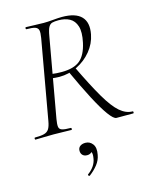

<svg xmlns="http://www.w3.org/2000/svg" viewBox="-131 -716 870 1080"><g transform="rotate(-15 304.0 -176.0)"><path d="M14 0Q10 0 10 -6Q10 -12 14 -12Q48 -12 67 -17Q86 -22 95.5 -37Q105 -52 110 -81L192 -544Q197 -573 194 -587.5Q191 -602 175.5 -607.5Q160 -613 125 -613Q121 -613 121 -619Q121 -625 125 -625Q146 -625 172.5 -623.5Q199 -622 228 -622Q251 -622 283 -625Q315 -628 335 -628Q414 -628 447.5 -593Q481 -558 468 -491Q458 -439 423.5 -397Q389 -355 339.5 -330.5Q290 -306 235 -306Q226 -306 213 -307Q200 -308 193 -309L195 -333Q209 -331 225 -330Q241 -329 254 -329Q325 -329 361 -358.5Q397 -388 412 -457Q425 -517 414 -551.5Q403 -586 376 -600.5Q349 -615 311 -615Q289 -615 275.5 -611.5Q262 -608 253.5 -593Q245 -578 239 -542L157 -81Q152 -52 154 -37Q156 -22 172 -17Q188 -12 222 -12Q226 -12 226 -6Q226 0 223 0Q201 0 175.5 -1Q150 -2 119 -2Q91 -2 63 -1Q35 0 14 0ZM485 0Q469 0 440.5 -39Q412 -78 374 -150.5Q336 -223 291 -322L331 -337Q389 -216 431 -144.5Q473 -73 508.5 -42.5Q544 -12 582 -12Q586 -12 586 -6Q586 0 582 0Q545 0 521 0Q497 0 485 0ZM256 275Q252 277 248.5 272.5Q245 268 249 265Q272 248 285 228Q298 208 301 186Q306 158 298 146.5Q290 135 279 132L306 125Q307 143 297 151.5Q287 160 272 160Q255 160 245.5 150.5Q236 141 236 125Q236 108 248 99Q260 90 279 90Q305 90 321 111.5Q337 133 329 173Q324 203 304.5 228Q285 253 256 275Z"/></g></svg>

Font: Cormorant Infant Light
Style: Italic
Weight: 300
Italic angle: -10°
Designer: Christian Thalmann (Catharsis Fonts)
Foundry: Catharsis Fonts
Version: Version 4.001